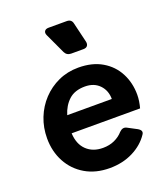

<svg xmlns="http://www.w3.org/2000/svg" viewBox="-148 -919 909 1036"><g transform="rotate(-20 306.5 -400.5)"><path d="M304 12Q224 12 164.5 -23Q105 -58 72.5 -118.5Q40 -179 40 -254Q40 -316 61.5 -370.5Q83 -425 122 -466.5Q161 -508 213.5 -532Q266 -556 328 -556Q408 -556 464 -523Q520 -490 549 -434Q578 -378 578 -310Q578 -292 575 -272.5Q572 -253 567 -235H174Q177 -172 213 -137.5Q249 -103 307 -103Q344 -103 373.5 -116.5Q403 -130 423 -153Q443 -173 464 -162L517 -134Q545 -118 531 -98Q498 -48 438.5 -18Q379 12 304 12ZM327 -448Q268 -448 234 -416.5Q200 -385 185 -335H441Q441 -384 410 -416Q379 -448 327 -448ZM319 -640Q294 -640 283 -662L229 -778Q222 -793 228.5 -803Q235 -813 252 -813H356Q384 -813 389 -786L416 -673Q419 -658 412 -649Q405 -640 389 -640Z"/></g></svg>

Font: Pitagon Sans Text Bold
Style: Italic
Weight: 700
Italic angle: -8°
Designer: Travis Tran
Foundry: Pitagon
Version: Version 1.001; ttfautohint (v1.8.4.7-5d5b);gftools[0.9.26]